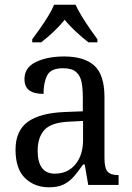

<svg xmlns="http://www.w3.org/2000/svg" viewBox="-20 -786 563 816"><path d="M188 10Q127 10 86.5 -29Q46 -68 46 -150Q46 -230 98 -268Q150 -306 256 -310L332 -313V-373Q332 -410 326.5 -437.5Q321 -465 303 -480.5Q285 -496 248 -496Q196 -496 180.5 -465.5Q165 -435 165 -387Q125 -387 104.5 -402Q84 -417 84 -450Q84 -499 132.5 -522.5Q181 -546 253 -546Q338 -546 381 -507Q424 -468 424 -373V-114Q424 -72 437 -57Q450 -42 481 -42H484V0H355L340 -87H333Q314 -59 295 -37Q276 -15 251.5 -2.5Q227 10 188 10ZM213 -48Q268 -48 300.5 -87.5Q333 -127 333 -191V-272L275 -269Q199 -266 169.5 -234.5Q140 -203 140 -145Q140 -98 158 -73Q176 -48 213 -48ZM117 -619Q131 -638 149.5 -664Q168 -690 184.5 -717Q201 -744 210 -766H301Q311 -744 327.5 -717Q344 -690 362 -664Q380 -638 394 -619V-606H356Q330 -626 303 -651Q276 -676 255 -702Q234 -676 207.5 -651Q181 -626 155 -606H117Z"/></svg>

Font: Noto Serif SemiCondensed
Style: Regular
Weight: 400
Width: 4
Designer: Monotype Design Team
Foundry: Monotype Imaging Inc.
Version: Version 2.013